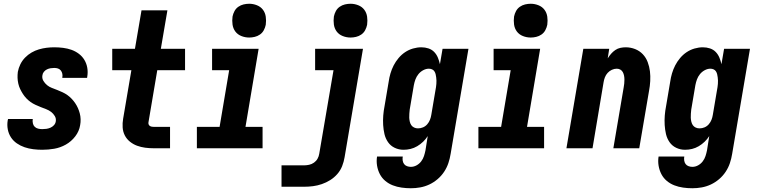

<svg xmlns="http://www.w3.org/2000/svg" viewBox="-20 -790 4040 1023"><path d="M205 8Q181 8 157 5Q133 2 111 -5.5Q89 -13 70 -26Q51 -39 38.5 -58Q26 -77 21.5 -100.5Q17 -124 21 -148Q22 -150 22 -152Q22 -154 23 -156H155Q155 -155 155 -154.5Q155 -154 154 -153Q153 -142 155.5 -131.5Q158 -121 165.5 -114Q173 -107 183.5 -104.5Q194 -102 205 -102Q216 -102 227 -103.5Q238 -105 248.5 -109.5Q259 -114 267 -122.5Q275 -131 277 -142Q280 -158 272 -171.5Q264 -185 252 -194Q240 -203 225.5 -208.5Q211 -214 197 -219.5Q183 -225 169 -231.5Q155 -238 143 -246.5Q131 -255 120.5 -266Q110 -277 102 -289.5Q94 -302 87.5 -315.5Q81 -329 77.5 -344.5Q74 -360 73.5 -375.5Q73 -391 75 -407Q79 -428 88.5 -447.5Q98 -467 113.5 -483Q129 -499 148 -510Q167 -521 187.5 -527Q208 -533 228.5 -535.5Q249 -538 269 -538Q293 -538 316.5 -535Q340 -532 361 -524.5Q382 -517 400 -503.5Q418 -490 429.5 -471Q441 -452 445 -429Q449 -406 445 -382Q445 -381 444.5 -379Q444 -377 444 -375H312Q312 -375 312 -376Q312 -377 312 -377Q314 -387 312 -397Q310 -407 304 -414.5Q298 -422 289 -425Q280 -428 269 -428Q260 -428 250 -426.5Q240 -425 230.5 -420.5Q221 -416 214 -407.5Q207 -399 206 -389Q203 -373 211 -359.5Q219 -346 230.5 -336.5Q242 -327 256.5 -321.5Q271 -316 285 -310.5Q299 -305 313 -298.5Q327 -292 339 -283.5Q351 -275 361.5 -264Q372 -253 380.5 -240.5Q389 -228 395 -214.5Q401 -201 405 -186Q409 -171 409.5 -155Q410 -139 407 -123Q402 -91 381 -63.5Q360 -36 330.5 -19.5Q301 -3 269 2.5Q237 8 205 8Z M800 0Q776 0 753.5 -3Q731 -6 710.5 -13.5Q690 -21 672.5 -35Q655 -49 645 -68.5Q635 -88 633.5 -111Q632 -134 636 -157L680 -416H578V-530H699L734 -735H872L837 -530H966V-416H818L771 -138Q770 -132 772 -127Q774 -122 778.5 -119Q783 -116 788.5 -115Q794 -114 800 -114H886V0Z M1029 0V-114H1150L1201 -416H1110V-530H1358L1288 -114H1379V0ZM1308 -590Q1286 -590 1266 -598Q1246 -606 1234 -622Q1222 -638 1219 -659Q1216 -680 1219 -702Q1222 -717 1229.5 -731Q1237 -745 1250 -754Q1263 -763 1278 -766.5Q1293 -770 1308 -770Q1329 -770 1349 -762Q1369 -754 1381 -738Q1393 -722 1396 -701Q1399 -680 1396 -658Q1393 -643 1385.5 -629Q1378 -615 1365 -606Q1352 -597 1337 -593.5Q1322 -590 1308 -590Z M1480 205V91H1600Q1613 91 1627 88Q1641 85 1653 76.5Q1665 68 1672 55.5Q1679 43 1681 29L1757 -416H1659V-530H1914L1816 48Q1812 72 1803 95Q1794 118 1777.5 137Q1761 156 1739.5 169.5Q1718 183 1694.5 191Q1671 199 1647.5 202Q1624 205 1600 205ZM1848 -590Q1826 -590 1806 -598Q1786 -606 1774 -622Q1762 -638 1759 -659Q1756 -680 1759 -702Q1762 -717 1769.5 -731Q1777 -745 1790 -754Q1803 -763 1818 -766.5Q1833 -770 1848 -770Q1869 -770 1889 -762Q1909 -754 1921 -738Q1933 -722 1936 -701Q1939 -680 1936 -658Q1933 -643 1925.5 -629Q1918 -615 1905 -606Q1892 -597 1877 -593.5Q1862 -590 1848 -590Z M2169 213Q2144 213 2119.5 209.5Q2095 206 2073 197.5Q2051 189 2033 174Q2015 159 2004 138Q1993 117 1989 92.5Q1985 68 1989 44H2126Q2124 54 2125.5 65Q2127 76 2133 84Q2139 92 2149 95.5Q2159 99 2169 99Q2185 99 2199.5 91Q2214 83 2224 70Q2234 57 2239 41.5Q2244 26 2247 11L2259 -65Q2249 -49 2234.5 -35Q2220 -21 2203 -11Q2186 -1 2167.5 3.5Q2149 8 2130 8Q2105 8 2083 -2.5Q2061 -13 2047.5 -32.5Q2034 -52 2028.5 -75.5Q2023 -99 2021.5 -124Q2020 -149 2022 -174.5Q2024 -200 2029 -225L2051 -355Q2054 -377 2060.5 -399Q2067 -421 2077.5 -441.5Q2088 -462 2103.5 -480.5Q2119 -499 2138.5 -512Q2158 -525 2180.5 -531.5Q2203 -538 2225 -538Q2245 -538 2263 -532Q2281 -526 2293.5 -513Q2306 -500 2313 -483Q2320 -466 2324 -448L2338 -530H2476L2381 30Q2377 55 2369 79Q2361 103 2346.5 125Q2332 147 2311.5 164.5Q2291 182 2267.5 193Q2244 204 2219 208.5Q2194 213 2169 213ZM2207 -106Q2221 -106 2234 -111.5Q2247 -117 2256.5 -128Q2266 -139 2271 -152Q2276 -165 2278 -178L2300 -308Q2302 -317 2303 -325.5Q2304 -334 2305 -343Q2306 -352 2305.5 -361Q2305 -370 2304 -378.5Q2303 -387 2301 -395Q2299 -403 2294.5 -410Q2290 -417 2282 -420.5Q2274 -424 2265 -424Q2250 -424 2235 -416Q2220 -408 2209.5 -395Q2199 -382 2193.5 -367Q2188 -352 2185 -336L2163 -206Q2162 -195 2161 -184Q2160 -173 2160.5 -162.5Q2161 -152 2163.5 -141.5Q2166 -131 2171.5 -123Q2177 -115 2186.5 -110.5Q2196 -106 2207 -106Z M2529 0V-114H2650L2701 -416H2610V-530H2858L2788 -114H2879V0ZM2808 -590Q2786 -590 2766 -598Q2746 -606 2734 -622Q2722 -638 2719 -659Q2716 -680 2719 -702Q2722 -717 2729.5 -731Q2737 -745 2750 -754Q2763 -763 2778 -766.5Q2793 -770 2808 -770Q2829 -770 2849 -762Q2869 -754 2881 -738Q2893 -722 2896 -701Q2899 -680 2896 -658Q2893 -643 2885.5 -629Q2878 -615 2865 -606Q2852 -597 2837 -593.5Q2822 -590 2808 -590Z M2998 0 3088 -530H3226L3218 -479Q3226 -492 3236 -503.5Q3246 -515 3258.5 -523.5Q3271 -532 3285.5 -535Q3300 -538 3314 -538Q3340 -538 3364 -528.5Q3388 -519 3405 -501Q3422 -483 3431 -459Q3440 -435 3443 -410Q3446 -385 3444.5 -358Q3443 -331 3438 -305L3386 0H3248L3303 -324Q3305 -334 3306 -344.5Q3307 -355 3307 -366Q3307 -377 3305 -387Q3303 -397 3298.5 -405.5Q3294 -414 3285.5 -419Q3277 -424 3266 -424Q3253 -424 3240 -418Q3227 -412 3217.5 -401.5Q3208 -391 3203 -378Q3198 -365 3196 -352L3137 0Z M3669 213Q3644 213 3619.5 209.5Q3595 206 3573 197.5Q3551 189 3533 174Q3515 159 3504 138Q3493 117 3489 92.5Q3485 68 3489 44H3626Q3624 54 3625.5 65Q3627 76 3633 84Q3639 92 3649 95.5Q3659 99 3669 99Q3685 99 3699.5 91Q3714 83 3724 70Q3734 57 3739 41.5Q3744 26 3747 11L3759 -65Q3749 -49 3734.5 -35Q3720 -21 3703 -11Q3686 -1 3667.5 3.5Q3649 8 3630 8Q3605 8 3583 -2.5Q3561 -13 3547.5 -32.5Q3534 -52 3528.5 -75.5Q3523 -99 3521.5 -124Q3520 -149 3522 -174.5Q3524 -200 3529 -225L3551 -355Q3554 -377 3560.5 -399Q3567 -421 3577.5 -441.5Q3588 -462 3603.5 -480.5Q3619 -499 3638.5 -512Q3658 -525 3680.5 -531.5Q3703 -538 3725 -538Q3745 -538 3763 -532Q3781 -526 3793.5 -513Q3806 -500 3813 -483Q3820 -466 3824 -448L3838 -530H3976L3881 30Q3877 55 3869 79Q3861 103 3846.5 125Q3832 147 3811.5 164.5Q3791 182 3767.5 193Q3744 204 3719 208.5Q3694 213 3669 213ZM3707 -106Q3721 -106 3734 -111.5Q3747 -117 3756.5 -128Q3766 -139 3771 -152Q3776 -165 3778 -178L3800 -308Q3802 -317 3803 -325.5Q3804 -334 3805 -343Q3806 -352 3805.5 -361Q3805 -370 3804 -378.5Q3803 -387 3801 -395Q3799 -403 3794.5 -410Q3790 -417 3782 -420.5Q3774 -424 3765 -424Q3750 -424 3735 -416Q3720 -408 3709.5 -395Q3699 -382 3693.5 -367Q3688 -352 3685 -336L3663 -206Q3662 -195 3661 -184Q3660 -173 3660.5 -162.5Q3661 -152 3663.5 -141.5Q3666 -131 3671.5 -123Q3677 -115 3686.5 -110.5Q3696 -106 3707 -106Z"/></svg>

Font: iosevka_custom_sans_ss08 Heavy
Style: Italic
Weight: 900
Italic angle: -10°
Designer: Belleve Invis
Foundry: Belleve Invis
Version: Version 10.3.0; ttfautohint (v1.8.3)